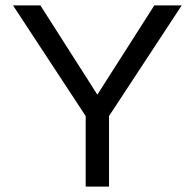

<svg xmlns="http://www.w3.org/2000/svg" viewBox="-20 -688 719 708"><path d="M296 0V-260L28 -668H129L339 -339L549 -668H650L382 -260V0Z"/></svg>

Font: Gantari
Style: Regular
Weight: 400
Designer: Anugrah Pasau
Foundry: Lafontype
Version: Version 1.000; ttfautohint (v1.8.4)